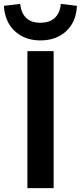

<svg xmlns="http://www.w3.org/2000/svg" viewBox="-48 -968 416 988"><path d="M93 0V-705H228V0ZM160 -760Q80 -760 28.5 -807.5Q-23 -855 -28 -938L56 -948Q60 -903 85.5 -877Q111 -851 159 -851Q209 -851 235 -877Q261 -903 265 -948L348 -938Q344 -855 292.5 -807.5Q241 -760 160 -760Z"/></svg>

Font: Nunito Sans 8pt
Style: Bold
Weight: 700
Version: Version 3.101;gftools[0.9.27]